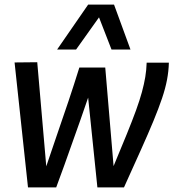

<svg xmlns="http://www.w3.org/2000/svg" viewBox="-20 -810 750 830"><path d="M516 0H401L361 -388Q346 -343 328.5 -294Q311 -245 293.5 -195.5Q276 -146 258.5 -97Q241 -48 223 0H101L43 -540L141 -541L180 -91Q204 -163 228 -232Q252 -301 276 -372.5Q300 -444 323 -518H435L471 -92Q504 -171 528 -230Q552 -289 568 -333Q584 -377 593.5 -412Q603 -447 608 -477Q613 -507 614 -539H710Q709 -502 702 -465Q695 -428 680.5 -385Q666 -342 643.5 -287.5Q621 -233 589.5 -163Q558 -93 516 0ZM227 -596 361 -790H473L544 -596H462L408 -735L309 -596Z"/></svg>

Font: Georama ExtraCondensed Thin Medium
Style: Italic
Weight: 500
Italic angle: -9°
Version: Version 1.001